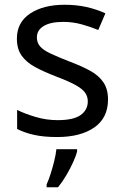

<svg xmlns="http://www.w3.org/2000/svg" viewBox="-20 -566 519 807"><path d="M434 -148Q434 -70 376 -30Q318 10 220 10Q164 10 123.5 1Q83 -8 52 -24V-104Q84 -88 129.5 -74.5Q175 -61 222 -61Q289 -61 319 -82.5Q349 -104 349 -140Q349 -160 338 -176Q327 -192 298.5 -208Q270 -224 217 -244Q165 -264 128 -284Q91 -304 71 -332Q51 -360 51 -404Q51 -472 106.5 -509Q162 -546 252 -546Q301 -546 343.5 -536.5Q386 -527 423 -510L393 -440Q359 -454 322 -464Q285 -474 246 -474Q192 -474 163.5 -456.5Q135 -439 135 -409Q135 -387 148 -371.5Q161 -356 191.5 -341.5Q222 -327 273 -307Q324 -288 360 -268Q396 -248 415 -219.5Q434 -191 434 -148ZM304 70Q300 88 287.5 115.5Q275 143 258.5 171Q242 199 224 221H176V209Q184 192 192.5 165.5Q201 139 208 110.5Q215 82 217 61H304Z"/></svg>

Font: Noto Sans Glagolitic
Style: Regular
Weight: 400
Designer: Monotype Design Team
Foundry: Monotype Imaging Inc.
Version: Version 2.004; ttfautohint (v1.8.4.7-5d5b)